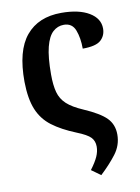

<svg xmlns="http://www.w3.org/2000/svg" viewBox="-86 -606 642 882"><g transform="rotate(-10 235.0 -165.0)"><path d="M41 -265Q40 -410 97.5 -479Q155 -548 262 -548Q344 -548 391.5 -519.5Q439 -491 439 -444Q439 -411 416 -390Q393 -369 331 -369Q331 -419 317 -455.5Q303 -492 264 -492Q235 -492 213 -472Q191 -452 179 -405Q167 -358 167 -277Q167 -227 176 -194Q185 -161 210.5 -137.5Q236 -114 285 -93Q359 -61 389 -30.5Q419 0 419 47Q419 97 388 137.5Q357 178 314 218L271 187Q295 155 305.5 131.5Q316 108 316 85Q316 59 300 42Q284 25 236 6Q169 -21 126 -53.5Q83 -86 62.5 -136Q42 -186 41 -265Z"/></g></svg>

Font: Noto Serif SemiCondensed SemiBold
Style: Regular
Weight: 600
Width: 4
Designer: Monotype Design Team
Foundry: Monotype Imaging Inc.
Version: Version 2.013; ttfautohint (v1.8.4.7-5d5b)